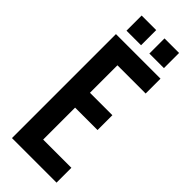

<svg xmlns="http://www.w3.org/2000/svg" viewBox="-275 -881 914 914"><g transform="rotate(45 181.5 -424.5)"><path d="M41 -700H341V-600H151V-415H302V-315H151V-100H341V0H41ZM65 -849H163V-747H65ZM219 -849H317V-747H219Z"/></g></svg>

Font: Booming Bebas 2
Style: Regular
Weight: 400
Designer: Ryoichi Tsunekawa
Foundry: Ryoichi Tsunekawa
Version: Version 2.000